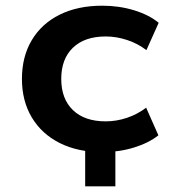

<svg xmlns="http://www.w3.org/2000/svg" viewBox="-20 -524 601 674"><path d="M279 130V-57H385V130ZM339 10Q253 10 189.5 -22Q126 -54 91.5 -112Q57 -170 57 -247Q57 -325 91.5 -383Q126 -441 189.5 -472.5Q253 -504 339 -504Q398 -504 450.5 -488Q503 -472 537 -444L494 -348Q464 -371 426.5 -383.5Q389 -396 351 -396Q277 -396 236 -356.5Q195 -317 195 -247Q195 -177 236 -137.5Q277 -98 351 -98Q389 -98 426 -110.5Q463 -123 493 -146L536 -49Q502 -22 450 -6Q398 10 339 10Z"/></svg>

Font: Nunito Sans 10pt SemiExpanded
Style: Bold
Weight: 700
Width: 6
Designer: Vernon Adams
Foundry: Vernon Adams
Version: Version 3.101;gftools[0.9.27]